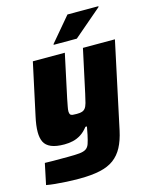

<svg xmlns="http://www.w3.org/2000/svg" viewBox="-134 -803 866 1096"><g transform="rotate(-15 299.5 -255.5)"><path d="M197 206Q158 206 121 204Q84 202 54 199Q24 196 3 192L29 68Q55 69 78 69Q101 69 122.5 69Q144 69 164 69Q208 69 233.5 66.5Q259 64 272.5 55Q286 46 292.5 27.5Q299 9 306 -24Q308 -36 310.5 -47.5Q313 -59 315 -71H306Q286 -45 263 -30.5Q240 -16 215.5 -10.5Q191 -5 165 -5Q116 -5 87 -17.5Q58 -30 46.5 -53.5Q35 -77 35 -112Q35 -132 38 -154.5Q41 -177 47 -204L113 -510H302L247 -253Q242 -226 238.5 -209Q235 -192 235 -181Q235 -169 239.5 -163Q244 -157 253.5 -156Q263 -155 278 -155Q296 -155 308 -158.5Q320 -162 328 -172Q336 -182 341.5 -202Q347 -222 354 -255L409 -510H598L489 0Q477 56 456 95.5Q435 135 402 159.5Q369 184 318.5 195Q268 206 197 206ZM252 -570 253 -575 373 -717H556L555 -712L389 -570Z"/></g></svg>

Font: Saira Thin ExtraBold
Style: Italic
Weight: 800
Italic angle: -12°
Version: Version 1.101